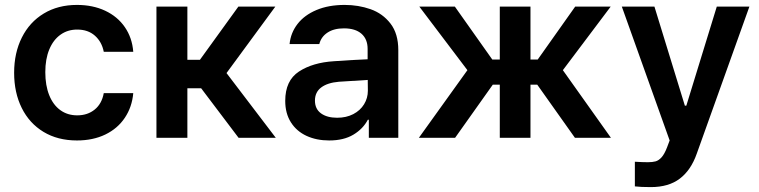

<svg xmlns="http://www.w3.org/2000/svg" viewBox="-20 -557 3067 776"><path d="M37.1 -262.7Q37.1 -343.3 68.4 -405.5Q99.6 -467.8 157 -502.4Q214.4 -537.1 291 -537.1Q355 -537.1 405 -513.7Q455.1 -490.2 484.6 -447.3Q514.2 -404.3 518.6 -347.7H399.4Q391.6 -387.7 363.8 -412.6Q335.9 -437.5 292 -437.5Q253.4 -437.5 224.4 -416.7Q195.3 -396 179.2 -357.2Q163.1 -318.4 163.1 -265.6Q163.1 -211.4 179 -172.1Q194.8 -132.8 223.9 -111.8Q252.9 -90.8 292 -90.8Q334 -90.8 362.8 -114.3Q391.6 -137.7 399.4 -180.7H518.6Q513.7 -124.5 484.6 -81.1Q455.6 -37.6 405.8 -13.4Q356 10.7 291 10.7Q213.4 10.7 156 -23.9Q98.6 -58.6 67.9 -120.6Q37.1 -182.6 37.1 -262.7Z M612.3 -530.3H737.3V-315.4H788.1L943.4 -530.3H1092.8L895.5 -261.7L1094.7 0H944.3L793 -200.2H737.3V0H612.3Z M1330.1 -309.6Q1414.6 -315.4 1465.8 -317.4V-359.4Q1465.8 -398.9 1440.9 -420.7Q1416 -442.4 1370.1 -442.4Q1329.6 -442.4 1303.7 -425.3Q1277.8 -408.2 1270.5 -378.9H1150.4Q1154.8 -424.3 1182.6 -460.2Q1210.4 -496.1 1259.3 -516.6Q1308.1 -537.1 1373 -537.1Q1428.7 -537.1 1477.8 -519.8Q1526.9 -502.4 1558.3 -461.7Q1589.8 -420.9 1589.8 -354.5V0H1470.7V-73.2H1466.8Q1447.3 -36.1 1408.2 -12.7Q1369.1 10.7 1310.5 10.7Q1259.3 10.7 1219 -7.8Q1178.7 -26.4 1155.8 -62.5Q1132.8 -98.6 1132.8 -149.4Q1132.8 -231.4 1188.2 -267.8Q1243.7 -304.2 1330.1 -309.6ZM1342.8 -81.1Q1379.4 -81.1 1407.7 -95.7Q1436 -110.4 1451.4 -135.5Q1466.8 -160.6 1466.8 -190.4L1466.3 -233.9L1349.6 -226.6Q1303.7 -222.7 1278.3 -203.6Q1252.9 -184.6 1252.9 -150.4Q1252.9 -116.7 1277.3 -98.9Q1301.8 -81.1 1342.8 -81.1Z M1869.1 -273.4 1674.8 -530.3H1818.4L1969.7 -316.4H2000V-530.3H2124V-316.4H2153.3L2304.7 -530.3H2448.2L2254.9 -273.4L2449.2 0H2303.7L2151.4 -214.8H2124V0H2000V-214.8H1971.7L1819.3 0H1672.9Z M2545.9 196.3V96.7Q2577.1 98.6 2598.6 98.6Q2617.2 98.6 2629.6 95.2Q2642.1 91.8 2653.8 78.9Q2665.5 65.9 2675.8 39.1L2686.5 10.7L2493.2 -530.3H2625L2748 -129.9H2753.9L2877 -530.3H3008.8L2795.9 64.5Q2772.5 130.9 2727.5 165Q2682.6 199.2 2610.4 199.2Q2569.3 199.2 2545.9 196.3Z"/></svg>

Font: Pretendard SemiBold
Style: Regular
Weight: 600
Designer: Base glyphs from Inter by Rasmus Andersson; Hangeul glyphs from Noto Sans CJK(Source Han Sans) by Jang Soo-young and Kan
Foundry: Kil Hyung-jin
Version: Version 1.309